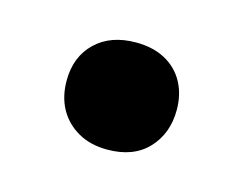

<svg xmlns="http://www.w3.org/2000/svg" viewBox="-39 -190 325 256"><g transform="rotate(15 123.0 -62.0)"><path d="M123 12Q99.5 12 82.5 2.2Q65.5 -7.5 56.2 -24.2Q47 -41 47 -63Q47 -96 67.8 -116Q88.5 -136 123.5 -136Q147 -136 164 -126.8Q181 -117.5 190 -101Q199 -84.5 199 -63Q199 -30.5 179 -9.2Q159 12 123 12Z"/></g></svg>

Font: Commissioner Thin Medium
Style: Regular
Weight: 500
Version: Version 1.000